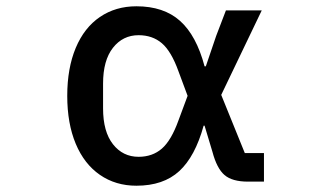

<svg xmlns="http://www.w3.org/2000/svg" viewBox="-20 -578 1040 611"><path d="M194 -273Q194 -361 221 -425.5Q248 -490 298 -524Q348 -558 414 -558Q501 -558 553 -511.5Q605 -465 631 -367H635L668 -464L699 -545H813L684 -276L759 -91H820V0H769Q719 0 694.5 -21Q670 -42 656 -95L631 -178H628Q601 -80 550.5 -33.5Q500 13 414 13Q348 13 298 -21.5Q248 -56 221 -120.5Q194 -185 194 -273ZM548 -195 577 -273 548 -351Q525 -415 495 -440.5Q465 -466 421 -466Q371 -466 339.5 -426Q308 -386 308 -312V-233Q308 -159 339.5 -119Q371 -79 421 -79Q465 -79 495 -105Q525 -131 548 -195Z"/></svg>

Font: IBM Plex Sans JP Medium
Style: Regular
Weight: 500
Designer: Mike Abbink; Paul van der Laan; Pieter van Rosmalen; Wujin Sim; Yejin Wi; Jinhee Kim; Boomi Park; Yona Kim; Kichan Ma
Foundry: Sandoll Inc.
Version: Version 1.001